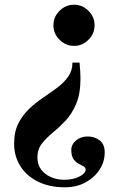

<svg xmlns="http://www.w3.org/2000/svg" viewBox="-20 -482 510 816"><path d="M255 314Q190 314 141.5 290Q93 266 66.5 224Q40 182 40 129Q40 78 58 42.5Q76 7 104 -19.5Q132 -46 164 -67.5Q196 -89 224 -110Q252 -131 270 -156.5Q288 -182 288 -216H318Q320 -197 321 -179Q322 -161 322 -149Q322 -83 303.5 -40Q285 3 258 31.5Q231 60 203.5 82.5Q176 105 157.5 129Q139 153 139 187Q139 217 154.5 238Q170 259 196 270.5Q222 282 253 282Q279 282 299.5 275.5Q320 269 332 259Q344 249 344 240Q344 230 335 225Q326 220 313.5 213.5Q301 207 292 193.5Q283 180 283 155Q283 132 303 115Q323 98 353 98Q382 98 403.5 114.5Q425 131 425 166Q425 205 403.5 238.5Q382 272 344 293Q306 314 255 314ZM295 -287Q259 -287 233 -313Q207 -339 207 -375Q207 -410 233 -436Q259 -462 295 -462Q330 -462 356 -436Q382 -410 382 -375Q382 -339 356 -313Q330 -287 295 -287Z"/></svg>

Font: Libre Bodoni
Style: Regular
Weight: 400
Designer: Pablo Impallari, Rodrigo Fuenzalida
Foundry: Impallari Type
Version: Version 2.005;gftools[0.9.23]